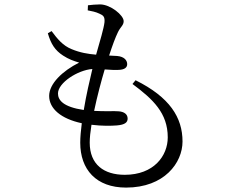

<svg xmlns="http://www.w3.org/2000/svg" viewBox="-20 -803 1040 871"><path d="M214 -662 197 -652C211 -604 229 -575 266 -551C292 -534 313 -527 339 -519C263 -481 203 -423 203 -368C203 -310 257 -264 351 -244C347 -212 344 -181 344 -156C344 -34 416 48 552 48C726 48 808 -65 808 -161C808 -270 750 -362 595 -439L581 -422C674 -353 741 -290 741 -180C741 -96 678 -10 546 -10C452 -10 387 -56 387 -156C387 -178 390 -206 395 -237C443 -231 485 -232 510 -234C547 -237 559 -248 559 -265C559 -285 543 -296 519 -298C498 -300 457 -297 407 -300C421 -367 440 -438 455 -488C480 -486 505 -485 519 -486C544 -487 557 -496 557 -512C557 -529 544 -546 512 -549L475 -551C491 -600 503 -632 515 -657C527 -682 541 -688 541 -707C541 -734 481 -783 434 -783C414 -783 396 -781 379 -779L378 -756C394 -753 415 -749 431 -741C449 -733 456 -727 454 -702C451 -675 434 -618 416 -555C380 -558 343 -564 305 -580C265 -596 240 -627 214 -662ZM360 -304C266 -318 243 -349 243 -379C243 -427 332 -485 399 -490C387 -440 371 -371 360 -304Z"/></svg>

Font: Noto Serif CJK KR
Style: Regular
Weight: 400
Designer: Ryoko NISHIZUKA 西塚涼子 (kana & ideographs); Frank Grießhammer (Latin, Greek & Cyrillic); Wenlong ZHANG 张文龙 (bopomofo); San
Foundry: Adobe
Version: Version 2.001;hotconv 1.1.0;makeotfexe 2.6.0